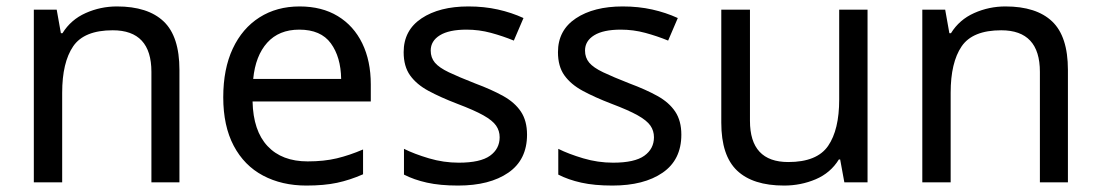

<svg xmlns="http://www.w3.org/2000/svg" viewBox="-20 -566 3416 596"><path d="M343 -546Q439 -546 488 -499.5Q537 -453 537 -349V0H450V-343Q450 -472 330 -472Q241 -472 207 -422Q173 -372 173 -278V0H85V-536H156L169 -463H174Q200 -505 246 -525.5Q292 -546 343 -546Z M910 -546Q979 -546 1028.5 -516Q1078 -486 1104.5 -431.5Q1131 -377 1131 -304V-251H764Q766 -160 810.5 -112.5Q855 -65 935 -65Q986 -65 1025.5 -74.5Q1065 -84 1107 -102V-25Q1066 -7 1026 1.5Q986 10 931 10Q855 10 796.5 -21Q738 -52 705.5 -113.5Q673 -175 673 -264Q673 -352 702.5 -415Q732 -478 785.5 -512Q839 -546 910 -546ZM909 -474Q846 -474 809.5 -433.5Q773 -393 766 -321H1039Q1038 -389 1007 -431.5Q976 -474 909 -474Z M1616 -148Q1616 -70 1558 -30Q1500 10 1402 10Q1346 10 1305.5 1Q1265 -8 1234 -24V-104Q1266 -88 1311.5 -74.5Q1357 -61 1404 -61Q1471 -61 1501 -82.5Q1531 -104 1531 -140Q1531 -160 1520 -176Q1509 -192 1480.5 -208Q1452 -224 1399 -244Q1347 -264 1310 -284Q1273 -304 1253 -332Q1233 -360 1233 -404Q1233 -472 1288.5 -509Q1344 -546 1434 -546Q1483 -546 1525.5 -536.5Q1568 -527 1605 -510L1575 -440Q1541 -454 1504 -464Q1467 -474 1428 -474Q1374 -474 1345.5 -456.5Q1317 -439 1317 -409Q1317 -387 1330 -371.5Q1343 -356 1373.5 -341.5Q1404 -327 1455 -307Q1506 -288 1542 -268Q1578 -248 1597 -219.5Q1616 -191 1616 -148Z M2095 -148Q2095 -70 2037 -30Q1979 10 1881 10Q1825 10 1784.5 1Q1744 -8 1713 -24V-104Q1745 -88 1790.5 -74.5Q1836 -61 1883 -61Q1950 -61 1980 -82.5Q2010 -104 2010 -140Q2010 -160 1999 -176Q1988 -192 1959.5 -208Q1931 -224 1878 -244Q1826 -264 1789 -284Q1752 -304 1732 -332Q1712 -360 1712 -404Q1712 -472 1767.5 -509Q1823 -546 1913 -546Q1962 -546 2004.5 -536.5Q2047 -527 2084 -510L2054 -440Q2020 -454 1983 -464Q1946 -474 1907 -474Q1853 -474 1824.5 -456.5Q1796 -439 1796 -409Q1796 -387 1809 -371.5Q1822 -356 1852.5 -341.5Q1883 -327 1934 -307Q1985 -288 2021 -268Q2057 -248 2076 -219.5Q2095 -191 2095 -148Z M2673 -536V0H2601L2588 -71H2584Q2558 -29 2512 -9.5Q2466 10 2414 10Q2317 10 2268 -36.5Q2219 -83 2219 -185V-536H2308V-191Q2308 -63 2427 -63Q2516 -63 2550.5 -113Q2585 -163 2585 -257V-536Z M3101 -546Q3197 -546 3246 -499.5Q3295 -453 3295 -349V0H3208V-343Q3208 -472 3088 -472Q2999 -472 2965 -422Q2931 -372 2931 -278V0H2843V-536H2914L2927 -463H2932Q2958 -505 3004 -525.5Q3050 -546 3101 -546Z"/></svg>

Font: Noto Sans Imperial Aramaic
Style: Regular
Weight: 400
Designer: Monotype Design Team
Foundry: Monotype Imaging Inc.
Version: Version 2.001; ttfautohint (v1.8.4.7-5d5b)